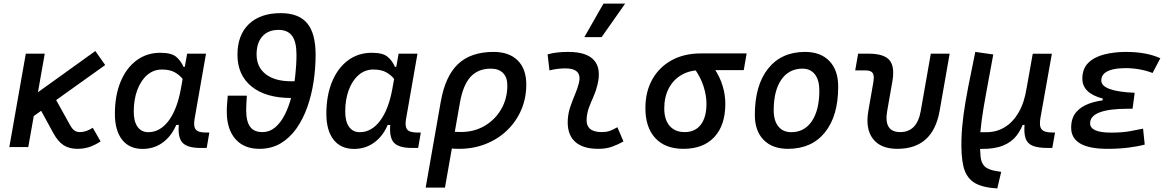

<svg xmlns="http://www.w3.org/2000/svg" viewBox="-20 -815 6485 1064"><path d="M125.5 -142.1 83.5 -227.1 508.3 -532.2 563 -454.6ZM31.7 0 123 -517.6H228L136.7 0ZM408.2 9.8Q363.8 9.8 332.5 -10.3Q301.3 -30.3 275.4 -77.6L190.9 -232.4L288.6 -265.1L368.7 -121.1Q379.9 -100.6 392.6 -91.8Q405.3 -83 422.4 -83Q440.4 -83 457 -88.6Q473.6 -94.2 494.1 -106.9L537.6 -31.2Q503.4 -9.3 473.4 0.2Q443.4 9.8 408.2 9.8Z M877 -429.7Q830.6 -429.7 795.4 -399.2Q760.3 -368.7 740.7 -315.9Q721.2 -263.2 721.2 -196.3Q721.2 -141.6 742.4 -112.1Q763.7 -82.5 801.8 -82.5Q867.2 -82.5 914.8 -146.2Q962.4 -210 982.9 -325.7L1017.1 -517.6H1121.6L1058.1 -154.8Q1051.3 -115.7 1064.2 -98.1Q1077.1 -80.6 1120.1 -80.6H1140.1L1125.5 4.9H1090.8Q1015.6 4.9 989.3 -26.6Q962.9 -58.1 972.2 -135.3L1000.5 -122.6H943.8L967.3 -150.9Q942.4 -74.2 890.9 -32Q839.4 10.3 770 10.3Q696.8 10.3 656.7 -40.8Q616.7 -91.8 616.7 -184.1Q616.7 -285.6 648.2 -361.8Q679.7 -438 736.3 -480.2Q793 -522.5 868.7 -522.5Q929.2 -522.5 955.6 -500.7Q981.9 -479 997.1 -444.3H1007.8L1016.1 -340.8Q1008.8 -354.5 993.7 -375.5Q978.5 -396.5 950.7 -413.1Q922.9 -429.7 877 -429.7Z M1417.5 9.8Q1332 9.8 1284.4 -44.7Q1236.8 -99.1 1236.8 -196.3Q1236.8 -217.8 1238.5 -240Q1240.2 -262.2 1242.2 -284.7H1348.1Q1346.7 -265.1 1345.5 -245.4Q1344.2 -225.6 1344.2 -206.1Q1344.2 -142.1 1366 -112.5Q1387.7 -83 1433.6 -83Q1473.6 -83 1504.6 -108.9Q1535.6 -134.8 1558.1 -179.2Q1580.6 -223.6 1595 -279.3Q1609.4 -335 1616.2 -395Q1623 -455.1 1623 -511.7Q1623 -583.5 1598.6 -616.5Q1574.2 -649.4 1523.4 -649.4Q1466.3 -649.4 1434.1 -613.5Q1401.9 -577.6 1401.9 -513.7Q1401.9 -443.4 1452.4 -404.1Q1502.9 -364.7 1593.3 -364.7H1661.6V-272H1593.3Q1453.1 -272 1374.5 -335.4Q1295.9 -398.9 1295.9 -511.7Q1295.9 -620.6 1359.1 -681.4Q1422.4 -742.2 1535.6 -742.2Q1635.3 -742.2 1682.1 -686.3Q1729 -630.4 1729 -511.7Q1729 -437.5 1717.8 -362.8Q1706.5 -288.1 1682.9 -221.2Q1659.2 -154.3 1622.3 -102.3Q1585.4 -50.3 1534.7 -20.3Q1483.9 9.8 1417.5 9.8Z M2048.8 -429.7Q2002.4 -429.7 1967.3 -399.2Q1932.1 -368.7 1912.6 -315.9Q1893.1 -263.2 1893.1 -196.3Q1893.1 -141.6 1914.3 -112.1Q1935.5 -82.5 1973.6 -82.5Q2039.1 -82.5 2086.7 -146.2Q2134.3 -210 2154.8 -325.7L2189 -517.6H2293.5L2230 -154.8Q2223.1 -115.7 2236.1 -98.1Q2249 -80.6 2292 -80.6H2312L2297.4 4.9H2262.7Q2187.5 4.9 2161.1 -26.6Q2134.8 -58.1 2144 -135.3L2172.4 -122.6H2115.7L2139.2 -150.9Q2114.3 -74.2 2062.7 -32Q2011.2 10.3 1941.9 10.3Q1868.7 10.3 1828.6 -40.8Q1788.6 -91.8 1788.6 -184.1Q1788.6 -285.6 1820.1 -361.8Q1851.6 -438 1908.2 -480.2Q1964.8 -522.5 2040.5 -522.5Q2101.1 -522.5 2127.4 -500.7Q2153.8 -479 2168.9 -444.3H2179.7L2188 -340.8Q2180.7 -354.5 2165.5 -375.5Q2150.4 -396.5 2122.6 -413.1Q2094.7 -429.7 2048.8 -429.7Z M2714.8 -527.3Q2801.3 -527.3 2848.9 -480.2Q2896.5 -433.1 2896.5 -346.7Q2896.5 -270.5 2868.4 -205.6Q2840.3 -140.6 2789.8 -92.3Q2739.3 -43.9 2671.4 -17.1Q2603.5 9.8 2523.4 9.8Q2499 9.8 2474.9 7.1Q2450.7 4.4 2426.3 -0.5L2445.3 -95.7Q2472.2 -83.5 2534.2 -83.5Q2607.4 -83.5 2665.5 -117.4Q2723.6 -151.4 2757.6 -210Q2791.5 -268.6 2791.5 -341.8Q2791.5 -386.2 2767.6 -410.4Q2743.7 -434.6 2700.2 -434.6Q2628.9 -434.6 2587.4 -388.9Q2545.9 -343.3 2528.8 -246.1L2445.8 224.6H2338.9L2422.4 -250.5Q2447.3 -393.1 2518.3 -460.2Q2589.4 -527.3 2714.8 -527.3Z M3401.4 -109.9 3435.1 -31.2Q3405.3 -14.2 3372.1 -2.2Q3338.9 9.8 3295.9 9.8Q3207.5 9.8 3164.6 -31.7Q3121.6 -73.2 3126.5 -153.3Q3128.9 -189.9 3140.9 -224.6Q3152.8 -259.3 3166.7 -292Q3180.7 -324.7 3188 -355Q3198.2 -395 3179.4 -415.5Q3160.6 -436 3114.3 -436Q3067.9 -436 3024.9 -424.8L3014.6 -513.7Q3043.5 -522 3072.3 -524.7Q3101.1 -527.3 3129.9 -527.3Q3231 -527.3 3272 -481.2Q3313 -435.1 3291 -345.2Q3282.7 -310.5 3269.3 -280.5Q3255.9 -250.5 3244.6 -221.2Q3233.4 -191.9 3231 -157.7Q3225.6 -83 3314.9 -83Q3339.4 -83 3357.7 -89.1Q3376 -95.2 3401.4 -109.9ZM3218.3 -609.4 3324.2 -794.9H3444.3L3314 -609.4Z M3767.1 9.8Q3667 9.8 3611.8 -49.3Q3556.6 -108.4 3556.6 -215.8Q3556.6 -307.1 3595 -375.2Q3633.3 -443.4 3702.4 -481.2Q3771.5 -519 3863.8 -519H4117.7L4101.6 -426.3H3863.8Q3802.7 -426.3 3757.1 -399.9Q3711.4 -373.5 3686.3 -325.7Q3661.1 -277.8 3661.1 -213.9Q3661.1 -151.9 3690.9 -117.4Q3720.7 -83 3774.4 -83Q3832 -83 3863.5 -124Q3895 -165 3895 -240.2Q3895 -284.2 3879.4 -334.7Q3863.8 -385.3 3828.6 -434.6H3939Q3969.7 -388.2 3984.6 -338.9Q3999.5 -289.6 3999.5 -240.2Q3999.5 -121.1 3938.7 -55.7Q3877.9 9.8 3767.1 9.8Z M4346.7 9.8Q4260.3 9.8 4211.7 -39.8Q4163.1 -89.4 4163.1 -177.7Q4163.1 -342.8 4236.8 -435.1Q4310.5 -527.3 4441.4 -527.3Q4527.8 -527.3 4576.4 -476.6Q4625 -425.8 4625 -335Q4625 -172.4 4551.5 -81.3Q4478 9.8 4346.7 9.8ZM4364.7 -82.5Q4438 -82.5 4479.2 -143.8Q4520.5 -205.1 4520.5 -314Q4520.5 -370.6 4496.1 -402.6Q4471.7 -434.6 4427.2 -434.6Q4352.1 -434.6 4309.8 -373.5Q4267.6 -312.5 4267.6 -203.6Q4267.6 -146.5 4293.2 -114.5Q4318.8 -82.5 4364.7 -82.5Z M4952.6 9.8Q4859.9 9.8 4817.4 -45.9Q4774.9 -101.6 4792 -200.2L4819.3 -356.4Q4826.2 -394 4816.7 -409.4Q4807.1 -424.8 4776.9 -424.8H4719.2L4735.4 -517.6H4793Q4878.9 -517.6 4909.4 -481.4Q4939.9 -445.3 4924.8 -361.3L4896.5 -200.2Q4876 -83 4968.8 -83Q5062 -83 5082.5 -200.2L5138.2 -517.6H5242.7L5187 -200.2Q5149.9 9.8 4952.6 9.8Z M5506.8 229 5499 228.5Q5416.5 223.1 5374.5 194.1Q5332.5 165 5318.8 106.4Q5305.2 47.9 5308.1 -45.9Q5310.1 -108.9 5319.6 -179Q5329.1 -249 5345.7 -334.2Q5362.3 -419.4 5384.8 -527.3L5484.4 -513.2Q5461.9 -392.1 5445.6 -303.2Q5429.2 -214.4 5420.4 -150.1Q5411.6 -85.9 5410.6 -37.1Q5410.6 18.6 5414.1 53.7Q5417.5 88.9 5437.3 107.7Q5457 126.5 5505.9 133.8L5528.3 137.2ZM5416 10.3 5388.7 9.8 5396 -82.5H5447.8Q5503.4 -82.5 5548.8 -110.6Q5594.2 -138.7 5625.5 -192.9Q5656.7 -247.1 5668.9 -325.7L5660.2 -122.6H5627.9L5655.8 -146Q5640.6 -98.1 5612.8 -62.5Q5585 -26.9 5537.4 -7.8Q5489.7 11.2 5416 10.3ZM5786.1 4.9Q5733.4 4.9 5703.6 -6.8Q5673.8 -18.6 5663.6 -47.9Q5653.3 -77.1 5658.2 -129.4L5662.1 -183.6L5652.8 -234.9L5703.1 -517.1H5809.1L5745.6 -160.6Q5737.8 -116.2 5752.4 -98.4Q5767.1 -80.6 5812.5 -80.6H5826.7L5811.5 4.9Z M6117.7 9.8Q5916 9.8 5916 -107.4Q5916 -159.7 5942.6 -191.9Q5969.2 -224.1 6014.9 -240.7Q6060.5 -257.3 6117.7 -261.7L6268.1 -300.8L6256.3 -212.4H6231Q6178.2 -212.4 6138.9 -207.3Q6099.6 -202.1 6073.5 -192.1Q6047.4 -182.1 6034.2 -167Q6021 -151.9 6021 -131.8Q6021 -80.1 6137.2 -80.1Q6198.2 -80.1 6240 -87.6Q6281.7 -95.2 6314.5 -102.1L6323.7 -13.7Q6282.7 -2.9 6230.7 3.4Q6178.7 9.8 6117.7 9.8ZM6081.5 -212.4 6091.8 -268.6Q5978 -298.3 5978 -378.9Q5978 -434.6 6011.2 -467Q6044.4 -499.5 6099.6 -513.4Q6154.8 -527.3 6220.2 -527.3Q6333.5 -527.3 6410.2 -492.2L6367.2 -410.6Q6296.9 -437.5 6215.3 -437.5Q6180.7 -437.5 6150.4 -431.2Q6120.1 -424.8 6101.6 -409.9Q6083 -395 6083 -368.7Q6083 -338.9 6129.4 -321.8Q6175.8 -304.7 6268.1 -300.8L6256.3 -212.4Z"/></svg>

Font: Cascadia Code
Style: Italic
Weight: 400
Italic angle: -10°
Designer: Aaron Bell
Foundry: Saja Typeworks
Version: Version 2407.024